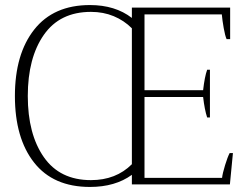

<svg xmlns="http://www.w3.org/2000/svg" viewBox="-20 -730 995 760"><path d="M39 -350Q39 -516 115.5 -613Q192 -710 336 -710Q436 -710 502 -659V-700H891V-575H877Q871 -588 865.5 -619Q860 -650 858 -673H552V-373H784Q790 -426 800 -454H811V-265H800Q790 -295 784 -346H552V-26H859Q861 -44 871 -76.5Q881 -109 889 -124H902L890 0H502V-38Q436 10 336 10Q191 10 115 -86.5Q39 -183 39 -350ZM502 -80V-618Q471 -649 430 -666Q389 -683 340 -683Q217 -683 153.5 -592Q90 -501 90 -350Q90 -199 153.5 -108Q217 -17 340 -17Q439 -17 502 -80Z"/></svg>

Font: Trirong ExtraLight
Style: Regular
Weight: 275
Designer: Katatrad Team
Foundry: CadsonDemak
Version: Version 1.001